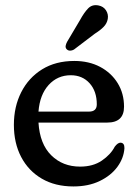

<svg xmlns="http://www.w3.org/2000/svg" viewBox="-20 -694 522 726"><path d="M449 -290.5Q449 -230.5 385.5 -230.5H125.5Q130.5 -149.5 173.8 -106.8Q217 -64 283 -64Q332 -64 365.2 -86.8Q398.5 -109.5 414 -139.5Q425.5 -154.5 435.5 -154.5Q451 -154 450.5 -133.5Q448 -96 423.8 -63Q399.5 -30 357 -9.5Q314.5 11 257.5 11Q188.5 11 138 -18.5Q87.5 -48 60 -100.5Q32.5 -153 32.5 -222Q32.5 -290.5 60.2 -345.2Q88 -400 139.2 -431.8Q190.5 -463.5 261 -463.5Q316.5 -463.5 358.8 -441Q401 -418.5 425 -379.5Q449 -340.5 449 -290.5ZM247.5 -409.5Q197.5 -409.5 164 -372.8Q130.5 -336 125.5 -272H316.5Q346 -272 346 -299.5Q346 -349 318.8 -379.2Q291.5 -409.5 247.5 -409.5ZM283 -619Q298 -646.5 313.2 -662.2Q328.5 -678 352 -673.5Q371 -670 380.8 -655Q390.5 -640 387.5 -622.5Q384.5 -605.5 372.2 -592.8Q360 -580 338.5 -566.5L259.5 -506.5Q252.5 -502.5 245 -502.5Q237.5 -502.5 232.5 -507.5Q227 -513 228.2 -520.5Q229.5 -528 233.5 -535.5Z"/></svg>

Font: Fraunces 72pt S100
Style: Regular
Weight: 400
Version: Version 1.000; ttfautohint (v1.8.3)